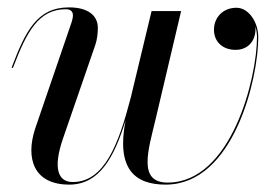

<svg xmlns="http://www.w3.org/2000/svg" viewBox="-20 -490 752 520"><path d="M150.5 -114.5 238 -368C243 -382 245 -400 245 -414.5C245 -447.5 219 -470 167 -470C81 -470 49.5 -407 11.5 -307L15 -306C52.5 -405 85 -465 158.5 -465C171 -465 177.5 -459 177.5 -448.5C177.5 -443.5 176 -436 174 -430L75 -141C49 -61 71 10 167.5 10C249.5 10 289.5 -64.5 320 -163.5C295 -34 343.5 10 428.5 10C613.5 10 679.5 -278.5 679.5 -389C679.5 -430 653.5 -469 620.5 -469C583.5 -469 559.5 -442.5 559.5 -409.5C559.5 -377 583 -355 618 -355C650 -355 672 -377 672 -412C672 -414 671.5 -416 671.5 -418.5C674.5 -409 676 -399 676 -389C676 -279.5 607 4.5 434 4.5C352.5 4.5 381.5 -83.5 401.5 -167.5L470.5 -460H390.5L334 -225C301 -98.5 262.5 3 177 3C136 3 123.5 -36 150.5 -114.5Z"/></svg>

Font: Bodoni* 48pt
Style: Italic
Weight: 400
Italic angle: -13°
Version: Version 2.3